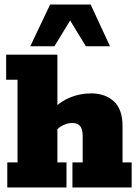

<svg xmlns="http://www.w3.org/2000/svg" viewBox="-20 -823 611 843"><path d="M12 0V-110H57V-473H7V-583H232V-336L203 -335Q242 -376 286.5 -394.5Q331 -413 380 -413Q442 -413 480 -378Q518 -343 518 -270V-110H558V0H298V-110H343V-225Q343 -257 331.5 -270Q320 -283 297 -283Q277 -283 256.5 -273Q236 -263 223 -246L232 -283V-110H272V0ZM113 -620 200 -803H378L463 -620H357L288 -733L219 -620Z"/></svg>

Font: Rokkitt SemiBold Black
Style: Regular
Weight: 900
Version: Version 3.103